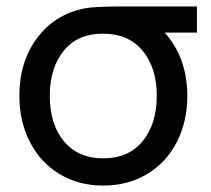

<svg xmlns="http://www.w3.org/2000/svg" viewBox="-20 -560 655 595"><path d="M299.8 15.1Q223.6 15.1 164.3 -20.8Q105 -56.6 72.3 -120.6Q40 -184.1 40 -263.2Q40 -368.7 95.2 -442.4Q150.4 -516.1 243.2 -534.2Q272.9 -540 359.9 -540H590.3V-459H490.2Q515.1 -432.6 534.2 -392.6Q560.5 -334 560.5 -263.2Q560.5 -183.6 528.1 -120.1Q495.6 -56.6 436.5 -21Q377 15.1 299.8 15.1ZM299.8 -69.3Q378.4 -69.3 422.1 -122.6Q465.8 -175.8 465.8 -263.2Q465.8 -349.6 422.1 -402.6Q378.4 -455.6 299.8 -455.6H297.9Q220.2 -455.6 177.2 -402.3Q134.3 -349.1 134.3 -263.2Q134.3 -174.8 178.2 -122.1Q222.2 -69.3 299.8 -69.3Z"/></svg>

Font: Vela Sans Med
Style: Regular
Weight: 500
Designer: Principal design: Mikhail Sharanda - project Manrope.
Design modification: Ravid Balaliev
Foundry: Mikhail Sharanda
Version: Version 1.001